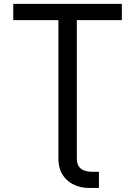

<svg xmlns="http://www.w3.org/2000/svg" viewBox="-20 -747 684 972"><path d="M369 56.1V-645.2H596.9V-727.3H47.2V-645.2H275.6V57.5C275.6 155.2 349.8 204.5 430.4 204.5H480.8V122.9H453.5C408.4 122.9 369 111.9 369 56.1Z"/></svg>

Font: Margiela Sans Text
Style: Regular
Weight: 400
Designer: Stefan Endress, Andreas Faust
Version: Version 1.100;FEAKit 1.0